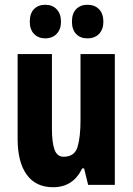

<svg xmlns="http://www.w3.org/2000/svg" viewBox="-20 -776 558 806"><path d="M462 -549V0H350L333 -69H325Q287 10 203 10Q130 10 92 -43Q54 -96 54 -192V-549H198V-236Q198 -177 209 -147.5Q220 -118 247 -118Q293 -118 305.5 -159Q318 -200 318 -273V-549ZM105 -685Q105 -720 123 -738Q141 -756 170 -756Q200 -756 218 -737Q236 -718 236 -685Q236 -653 218 -634Q200 -615 170 -615Q141 -615 123 -633.5Q105 -652 105 -685ZM282 -685Q282 -720 300 -738Q318 -756 347 -756Q378 -756 396 -737Q414 -718 414 -685Q414 -653 396 -634Q378 -615 347 -615Q317 -615 299.5 -633.5Q282 -652 282 -685Z"/></svg>

Font: Noto Sans Gujarati ExtraCondensed ExtraBold
Style: Regular
Weight: 800
Width: 2
Designer: Jelle Bosma - Monotype Design Team, Universal Thirst
Foundry: Monotype Imaging Inc.
Version: Version 2.106; ttfautohint (v1.8.4.7-5d5b)